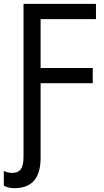

<svg xmlns="http://www.w3.org/2000/svg" viewBox="-31 -734 541 994"><path d="M43 240.2C129.4 240.2 179.2 193.8 179.2 83V-303.2H449.2V-381.8H179.2V-634.8H465.8V-713.9H90.8V79.1C90.8 141.6 69.3 161.1 32.2 161.1C16.1 161.1 1 157.2 -11.2 150.9V227.1C2.4 234.9 20 240.2 43 240.2Z"/></svg>

Font: Avrile Sans
Style: Regular
Weight: 400
Designer: Monotype Design Team, Google (font), Stefan Peev (BGR Cyrillic), Cristiano Sobral (main changes)
Foundry: The Avrile Sans Project Authors
Version: Version 3.110